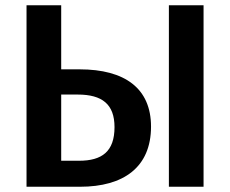

<svg xmlns="http://www.w3.org/2000/svg" viewBox="-20 -711 876 731"><path d="M213 -447V-691H81V0H285C450 0 555 -74 555 -229C555 -374 456 -447 283 -447ZM623 0H755V-691H623ZM213 -99V-351H276C369 -351 416 -314 416 -227C416 -134 368 -99 281 -99Z"/></svg>

Font: Fira Sans Medium
Style: Regular
Weight: 500
Designer: Carrois Corporate & Edenspiekermann AG
Foundry: Carrois Corporate GbR & Edenspiekermann AG
Version: Version 4.203